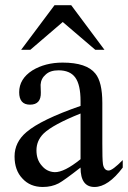

<svg xmlns="http://www.w3.org/2000/svg" viewBox="-20 -724 502 753"><path d="M147.9 9.3Q98.1 9.3 67.9 -23.9Q37.1 -56.2 37.1 -110.4Q37.1 -166.5 84 -206.1Q141.1 -254.9 295.9 -308.6V-327.6Q295.9 -392.1 274.9 -420.4Q254.4 -448.2 209.5 -448.2Q177.2 -448.2 159.7 -432.1Q140.6 -416 139.2 -391.6L140.1 -361.8Q141.6 -313.5 97.7 -313.5Q55.2 -313.5 55.2 -362.3Q55.2 -414.6 106.9 -447.8Q157.2 -478.5 225.6 -478.5Q319.8 -478.5 354 -435.5Q381.3 -402.3 381.3 -320.3V-161.1Q381.3 -130.9 381.8 -110.8Q382.3 -90.8 383.8 -80.1Q388.2 -55.2 406.2 -55.2Q420.9 -55.2 461.4 -96.2V-66.9Q404.3 9.3 350.6 9.3Q295.9 9.3 295.9 -66.9Q231 -16.1 210 -4.9Q182.6 9.3 147.9 9.3ZM194.3 -48.8Q231.9 -47.9 295.9 -99.6V-278.8Q187.5 -235.4 150.9 -200.2Q123 -172.4 123 -134.3Q123 -97.2 144 -74.2Q163.6 -50.3 194.3 -48.8ZM63 -528.8 193.8 -703.6H259.3L389.6 -528.8H353.5L226.1 -637.7L99.1 -528.8Z"/></svg>

Font: Nuosu SIL
Style: Regular
Weight: 400
Designer: Peter Constable, Alex Kotlar, Peter Martin
Foundry: SIL International
Version: Version 2.300